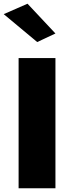

<svg xmlns="http://www.w3.org/2000/svg" viewBox="-28 -1012 390 1032"><path d="M72 -700V0H270V-700ZM-8 -936 172 -786 270 -832 120 -992Z"/></svg>

Font: Jost ExtraBold
Style: Regular
Weight: 800
Version: Version 3.710